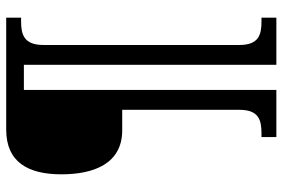

<svg xmlns="http://www.w3.org/2000/svg" viewBox="-166 -634 911 619"><g transform="rotate(-90 289.5 -324.5)"><path d="M157 111H309V-703H390V111H542V63H530C488 63 454 55 454 -8V-640C454 -703 488 -712 530 -712H542V-760H181C76 -760 37 -689 37 -582C37 -478 71 -386 179 -386H245V-8C245 55 211 63 169 63H157Z"/></g></svg>

Font: Noto Serif Devanagari SemiCondensed SemiBold
Style: Regular
Weight: 600
Width: 4
Designer: Universal Thirst, Indian Type Foundry and the Monotype Design Team
Foundry: Monotype Imaging Inc.
Version: Version 2.004